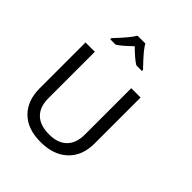

<svg xmlns="http://www.w3.org/2000/svg" viewBox="-244 -1061 1216 1216"><g transform="rotate(45 364.0 -453.5)"><path d="M570.8 -646V-233.9Q570.8 -124.5 504.4 -61.5Q438 1.5 321.3 1.5Q205.1 1.5 141.4 -62Q77.6 -125.5 77.6 -235.4V-646H161.1V-230.5Q161.1 -152.8 203.1 -111.8Q245.1 -70.8 326.2 -70.8Q403.8 -70.8 445.6 -112.1Q487.3 -153.3 487.3 -231.4V-646ZM173.8 -780.8Q227.5 -837.9 249 -865Q270.5 -892.1 280.3 -909.2H350.1Q359.4 -891.6 382.3 -863.5Q405.3 -835.4 458 -780.8V-771H407.7Q370.6 -793.9 314.9 -849.6Q257.3 -793 222.7 -771H173.8Z"/></g></svg>

Font: XL-Viking
Style: Regular
Weight: 400
Foundry: Ascender Corporation
Version: Version 1.10 March 23, 2015